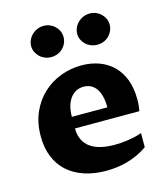

<svg xmlns="http://www.w3.org/2000/svg" viewBox="-115 -854 826 952"><g transform="rotate(-15 298.5 -377.5)"><path d="M526.9 -54.2Q500.5 -35.6 472.9 -23.2Q445.3 -10.7 418 -3.4Q390.6 3.9 364.3 6.8Q337.9 9.8 313.5 9.8Q251 9.8 200.7 -7.1Q150.4 -23.9 115.2 -55.7Q80.1 -87.4 61.3 -133.8Q42.5 -180.2 42.5 -239.7Q42.5 -307.1 65.9 -360.6Q89.4 -414.1 128.7 -450.9Q168 -487.8 219.7 -507.6Q271.5 -527.3 328.1 -527.3Q377 -527.3 418.2 -512.2Q459.5 -497.1 489.5 -467.5Q519.5 -438 536.1 -394.3Q552.7 -350.6 552.7 -293.5Q552.7 -274.9 551 -259.3Q549.3 -243.7 546.9 -233.4H216.8Q216.8 -199.2 228.8 -174.8Q240.7 -150.4 262.9 -134.5Q285.2 -118.7 316.4 -111.3Q347.7 -104 386.2 -104Q399.9 -104 416.7 -105Q433.6 -106 451.9 -108.6Q470.2 -111.3 489.3 -115.5Q508.3 -119.6 526.9 -126.5ZM398.9 -293Q398.9 -326.7 392.3 -351.1Q385.7 -375.5 374 -391.4Q362.3 -407.2 346.2 -414.8Q330.1 -422.4 311 -422.4Q290 -422.4 272.7 -413.6Q255.4 -404.8 242.9 -388.2Q230.5 -371.6 223.6 -347.7Q216.8 -323.7 216.8 -293ZM112.3 -683.1Q112.3 -699.2 118.9 -714.1Q125.5 -729 137 -740.2Q148.4 -751.5 164.1 -758.3Q179.7 -765.1 197.8 -765.1Q214.8 -765.1 229.7 -758.8Q244.6 -752.4 255.6 -741.7Q266.6 -731 272.9 -716.8Q279.3 -702.6 279.3 -686.5Q279.3 -670.4 273.2 -655.8Q267.1 -641.1 255.9 -629.9Q244.6 -618.7 229.2 -612.1Q213.9 -605.5 195.3 -605.5Q178.2 -605.5 163.1 -611.6Q147.9 -617.7 136.7 -628.4Q125.5 -639.2 118.9 -653.1Q112.3 -667 112.3 -683.1ZM348.6 -683.1Q348.6 -699.2 355.2 -714.1Q361.8 -729 373.3 -740.2Q384.8 -751.5 400.4 -758.3Q416 -765.1 434.1 -765.1Q451.7 -765.1 466.6 -758.8Q481.4 -752.4 492.4 -741.7Q503.4 -731 509.8 -716.8Q516.1 -702.6 516.1 -686.5Q516.1 -670.4 509.8 -655.8Q503.4 -641.1 492.4 -629.9Q481.4 -618.7 465.8 -612.1Q450.2 -605.5 432.1 -605.5Q414.6 -605.5 399.4 -611.6Q384.3 -617.7 373 -628.4Q361.8 -639.2 355.2 -653.1Q348.6 -667 348.6 -683.1Z"/></g></svg>

Font: Proza Libre
Style: Bold
Weight: 700
Designer: Jasper de Waard
Foundry: Jasper de Waard
Version: Version 1.000; ttfautohint (v1.4.1.8-43bc)